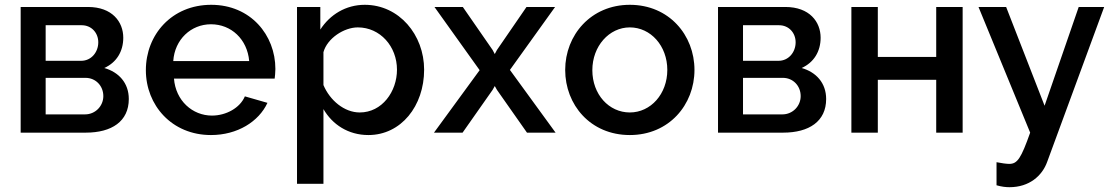

<svg xmlns="http://www.w3.org/2000/svg" viewBox="-20 -552 4630 799"><path d="M66 0H337C445 0 516 -47 516 -140C516 -207 474 -252 414 -269C465 -292 493 -338 493 -395C493 -461 447 -523 346 -523H66ZM170 -299V-447H320C361 -447 389 -415 389 -376C389 -335 360 -299 318 -299ZM170 -76V-228H336C378 -228 410 -195 410 -152C410 -111 377 -76 334 -76Z M858 10C968 10 1057 -46 1093 -124L999 -151C979 -103 921 -71 862 -71C781 -71 711 -133 704 -225H1123C1124 -234 1126 -249 1126 -265C1126 -406 1023 -532 859 -532C695 -532 587 -408 587 -260C587 -114 695 10 858 10ZM701 -298C707 -388 775 -451 858 -451C942 -451 1009 -389 1017 -298Z M1326 -98C1363 -34 1429 10 1513 10C1649 10 1745 -111 1745 -262C1745 -407 1641 -532 1498 -532C1419 -532 1353 -491 1313 -429V-523H1216V213H1326ZM1632 -262C1632 -171 1570 -84 1477 -84C1413 -84 1353 -134 1326 -198V-335C1342 -393 1412 -438 1469 -438C1562 -438 1632 -359 1632 -262Z M1906 -523H1788L1976 -260L1786 0H1905L2030 -178L2039 -194L2048 -178L2173 0H2292L2102 -261L2290 -523H2171L2048 -344L2039 -327L2030 -344Z M2332 -261C2332 -116 2437 10 2601 10C2764 10 2870 -116 2870 -261C2870 -406 2764 -532 2601 -532C2439 -532 2332 -406 2332 -261ZM2601 -84C2514 -84 2445 -159 2445 -260C2445 -360 2515 -438 2601 -438C2688 -438 2757 -361 2757 -261C2757 -161 2688 -84 2601 -84Z M2968 0H3239C3347 0 3418 -47 3418 -140C3418 -207 3376 -252 3316 -269C3367 -292 3395 -338 3395 -395C3395 -461 3349 -523 3248 -523H2968ZM3072 -299V-447H3222C3263 -447 3291 -415 3291 -376C3291 -335 3262 -299 3220 -299ZM3072 -76V-228H3238C3280 -228 3312 -195 3312 -152C3312 -111 3279 -76 3236 -76Z M3523 0H3633V-220H3876V0H3986V-523H3876V-315H3633V-523H3523Z M4127 123V219C4148 225 4165 227 4181 227C4263 227 4317 180 4338 121L4575 -523H4469L4327 -112L4167 -523H4052L4267 0C4229 107 4214 130 4180 130C4168 130 4147 127 4127 123Z"/></svg>

Font: FIGSv2-sans-serif SemiBold
Style: Regular
Weight: 600
Designer: Matt McInerney, Pablo Impallari, Rodrigo Fuenzalida,Mirko Velimirovic
Foundry: Matt McInerney, Pablo Impallari, Rodrigo Fuenzalida
Version: Version 4.021;hotconv 1.0.109;makeotfexe 2.5.65596